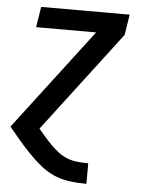

<svg xmlns="http://www.w3.org/2000/svg" viewBox="-53 -562 605 819"><g transform="rotate(5 250.0 -152.5)"><path d="M347 215Q309 215 272.5 210Q236 205 204 190Q172 175 145.5 152.5Q119 130 95 105Q71 80 48.5 53.5Q26 27 4 0L333 -432H76L90 -520H469L455 -432L128 -2Q142 14 156 30.5Q170 47 185.5 62.5Q201 78 218 91.5Q235 105 256 113.5Q277 122 300 124.5Q323 127 347 127H348V215Z"/></g></svg>

Font: Iosevka SS04 Semibold Oblique
Style: Regular
Weight: 600
Italic angle: -9°
Monospace: yes
Designer: Belleve Invis
Foundry: Belleve Invis
Version: Version 19.0.0; ttfautohint (v1.8.4)